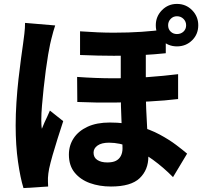

<svg xmlns="http://www.w3.org/2000/svg" viewBox="-20 -893 1040 981"><path d="M725 -672Q725 -634 725 -591.5Q725 -549 725 -509Q725 -469 725 -436Q725 -382 727 -335.5Q729 -289 731.5 -247Q734 -205 736 -166.5Q738 -128 738 -93Q738 -25 693.5 17.5Q649 60 547 60Q488 60 439.5 42.5Q391 25 361.5 -11Q332 -47 332 -103Q332 -150 356.5 -187Q381 -224 427.5 -245.5Q474 -267 541 -267Q619 -267 683 -249.5Q747 -232 796 -205.5Q845 -179 880 -152.5Q915 -126 936 -108L864 12Q816 -37 761 -77Q706 -117 649 -140.5Q592 -164 537 -164Q499 -164 478.5 -149.5Q458 -135 458 -113Q458 -88 477.5 -75.5Q497 -63 528 -63Q556 -63 572.5 -71.5Q589 -80 597.5 -96.5Q606 -113 606 -135Q606 -159 604.5 -193.5Q603 -228 601 -268.5Q599 -309 598 -351Q597 -393 597 -432Q597 -474 597 -521.5Q597 -569 597 -609.5Q597 -650 597 -672ZM374 -500Q470 -493 560.5 -493Q651 -493 734 -499Q817 -505 890 -514V-387Q825 -379 741 -374.5Q657 -370 564 -369Q471 -368 375 -372ZM389 -733Q484 -726 561 -726Q638 -726 704 -730.5Q770 -735 827 -743V-621Q770 -615 704.5 -611.5Q639 -608 562 -608Q485 -608 389 -612ZM262 -763Q258 -752 252.5 -732.5Q247 -713 242.5 -694.5Q238 -676 236 -667Q232 -649 226 -614Q220 -579 214 -534Q208 -489 203 -442Q198 -395 194.5 -353Q191 -311 191 -282Q191 -274 191.5 -259Q192 -244 194 -235Q200 -251 207 -266.5Q214 -282 221.5 -297.5Q229 -313 235 -328L303 -274Q289 -231 274.5 -185.5Q260 -140 248.5 -99.5Q237 -59 231 -31Q229 -21 227 -6.5Q225 8 225 16Q225 24 225 36Q225 48 226 60L100 68Q84 17 72 -66.5Q60 -150 60 -252Q60 -309 64 -370.5Q68 -432 74.5 -489.5Q81 -547 87.5 -594.5Q94 -642 98 -670Q101 -691 104.5 -720.5Q108 -750 108 -776ZM839 -764Q839 -744 852 -731.5Q865 -719 884 -719Q904 -719 917.5 -731.5Q931 -744 931 -764Q931 -783 917.5 -796.5Q904 -810 884 -810Q865 -810 852 -796.5Q839 -783 839 -764ZM776 -764Q776 -809 807.5 -841Q839 -873 884 -873Q930 -873 961.5 -841Q993 -809 993 -764Q993 -718 961.5 -687Q930 -656 884 -656Q839 -656 807.5 -687Q776 -718 776 -764Z"/></svg>

Font: Noto Sans JP Thin ExtraBold
Style: Regular
Weight: 800
Version: Version 2.004-H2;hotconv 1.0.118;makeotfexe 2.5.65603